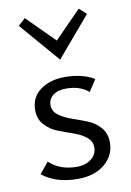

<svg xmlns="http://www.w3.org/2000/svg" viewBox="-80 -738 539 793"><g transform="rotate(-10 189.0 -341.0)"><path d="M195 -493 51 -660 81 -687 195 -573 307 -687 337 -660ZM182 5Q90 5 33 -41L71 -87Q116 -45 186 -45Q224 -45 247.5 -64Q271 -83 271 -112Q271 -138 249 -155.5Q227 -173 195.5 -183.5Q164 -194 132.5 -206.5Q101 -219 79 -243.5Q57 -268 57 -305Q57 -359 98 -389Q139 -419 201 -419Q274 -419 324 -389L292 -340Q257 -371 198 -371Q163 -371 143 -355.5Q123 -340 123 -314Q123 -289 145 -272.5Q167 -256 198.5 -245Q230 -234 262 -221.5Q294 -209 316 -184Q338 -159 338 -121Q338 -67 295.5 -31Q253 5 182 5Z"/></g></svg>

Font: EauTestInfant
Style: Regular
Weight: 400
Designer: Christian Thalmann (Catharsis Fonts)
Version: Version 0.001;PS 000.001;hotconv 1.0.88;makeotf.lib2.5.64775